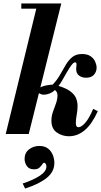

<svg xmlns="http://www.w3.org/2000/svg" viewBox="-20 -774 585 1109"><path d="M13 0 197 -754H334L146 0ZM378 13Q340 13 308.5 -8.5Q277 -30 277 -77Q277 -104 286 -128.5Q295 -153 303.5 -177Q312 -201 312 -223Q312 -244 297 -254Q284 -241 266.5 -234Q249 -227 233 -227Q225 -227 218 -229.5Q211 -232 204 -236L212 -269Q227 -277 248.5 -281Q270 -285 284 -285Q310 -312 327 -342.5Q344 -373 360.5 -400.5Q377 -428 398.5 -445Q420 -462 454 -462Q485 -462 503.5 -449Q522 -436 530 -417.5Q538 -399 538 -383Q538 -360 523 -342.5Q508 -325 477 -325Q453 -325 436.5 -337.5Q420 -350 420 -375Q420 -383 421 -390.5Q422 -398 422 -402Q422 -408 420 -411Q418 -414 414 -414Q405 -414 393 -398Q381 -382 367.5 -359Q354 -336 341.5 -313.5Q329 -291 318 -278Q366 -263 389.5 -244Q413 -225 420.5 -204Q428 -183 428 -162Q428 -137 423 -110.5Q418 -84 418 -64Q418 -50 422 -44.5Q426 -39 433 -39Q450 -39 473 -65.5Q496 -92 518 -145L545 -132Q511 -57 469.5 -22Q428 13 378 13ZM103 -724V-754H322V-724ZM125 315 111 286Q172 266 210 241Q248 216 248 188Q248 177 243.5 171.5Q239 166 235 166Q230 166 224 175.5Q218 185 207.5 194.5Q197 204 176 204Q148 204 135 185Q122 166 122 144Q122 109 147.5 89Q173 69 207 69Q239 69 258 84.5Q277 100 285.5 122.5Q294 145 294 167Q294 218 250 253.5Q206 289 125 315Z"/></svg>

Font: Libre Bodoni
Style: Bold Italic
Weight: 700
Italic angle: -13°
Version: Version 2.005;gftools[0.9.23]